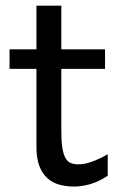

<svg xmlns="http://www.w3.org/2000/svg" viewBox="-20 -665 448 697"><path d="M14.6 -485.8H112.3V-644.5H202.6V-485.8H361.3V-415H202.6V-190.4Q202.6 -152.8 206.3 -128.9Q210 -105 217.5 -91.6Q225.1 -78.1 236.8 -73.2Q248.5 -68.4 265.1 -68.4Q286.1 -68.4 312.5 -77.6Q338.9 -86.9 371.1 -105V-26.9Q337.4 -4.9 306.6 3.7Q275.9 12.2 250 12.2Q221.2 12.2 196.3 5.6Q171.4 -1 152.6 -17.6Q133.8 -34.2 123 -61.8Q112.3 -89.4 112.3 -131.8V-415H14.6Z"/></svg>

Font: Andika Am
Style: Regular
Weight: 400
Designer: Victor Gaultney, Annie Olsen, Julie Remington, Don Collingsworth, Eric Hays, Becca Hirsbrunner
Foundry: SIL International
Version: Version 5.000